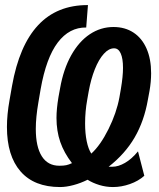

<svg xmlns="http://www.w3.org/2000/svg" viewBox="-20 -750 640 775"><path d="M333.5 -24.5Q305.5 -10.5 276.2 -2.8Q247 5 222.5 5Q118 5 63 -58Q8 -121 8 -237.5Q8 -287.5 18.5 -346L28.5 -403Q57.5 -566.5 133.8 -648.2Q210 -730 335 -729.5L328 -639Q260 -640 213.2 -578.5Q166.5 -517 144 -390L135 -337Q124.5 -276.5 124.5 -229.5Q124.5 -157.5 148.8 -119.2Q173 -81 219.5 -81Q236.5 -81 247.2 -83.2Q258 -85.5 270.5 -91.5Q238.5 -133 223.2 -177.2Q208 -221.5 208 -274Q208 -310 216 -358L222.5 -393.5Q236 -470.5 267.2 -526.5Q298.5 -582.5 342.5 -611.8Q386.5 -641 438 -641Q484.5 -641 518.8 -618.5Q553 -596 571.5 -554Q590 -512 590 -454.5Q590 -420 583.5 -383L577 -348Q562 -261.5 523.5 -195.2Q485 -129 418.5 -77H434Q457.5 -77 484.5 -92.5Q511.5 -108 537 -139L562.5 -40.5Q538.5 -19 504.2 -7Q470 5 436 5Q408 5 381 -3.2Q354 -11.5 333.5 -24.5ZM323.5 -251.5Q323.5 -211.5 330 -180Q336.5 -148.5 348.5 -130Q385.5 -163.5 418 -229Q450.5 -294.5 462 -357L468 -391.5Q476.5 -441.5 476.5 -476Q476.5 -514 467.2 -534.5Q458 -555 440.5 -555Q419 -555 398.8 -532.5Q378.5 -510 362.8 -470.5Q347 -431 338 -381L332 -347Q323.5 -300.5 323.5 -251.5Z"/></svg>

Font: JuliaMono ExtraBold
Style: Italic
Weight: 800
Italic angle: -9°
Monospace: yes
Designer: cormullion
Foundry: corm
Version: Version 0.057; ttfautohint (v1.8.4)